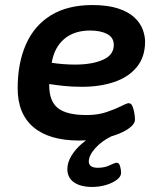

<svg xmlns="http://www.w3.org/2000/svg" viewBox="-20 -550 640 761"><path d="M294 7Q175 7 112.5 -46Q50 -99 50 -200Q50 -300 83 -374.5Q116 -449 182 -489.5Q248 -530 346 -530Q407 -530 448 -516.5Q489 -503 512.5 -481Q536 -459 545.5 -433.5Q555 -408 555 -385Q555 -324 522 -284Q489 -244 432.5 -225Q376 -206 306 -206Q264 -206 232 -209.5Q200 -213 175 -217V-212Q175 -149 209.5 -121.5Q244 -94 324 -94Q368 -94 403 -106Q438 -118 460.5 -129.5Q483 -141 490 -141Q500 -141 505 -129Q510 -117 512.5 -101.5Q515 -86 515 -76Q515 -57 486.5 -38Q458 -19 408.5 -6Q359 7 294 7ZM277 -294Q345 -294 388 -313Q431 -332 431 -372Q431 -401 405 -415Q379 -429 337 -429Q274 -429 234.5 -395.5Q195 -362 185 -301Q205 -298 229.5 -296Q254 -294 277 -294ZM346 191Q299 191 273 172.5Q247 154 247 120Q247 94 263 67.5Q279 41 305.5 18.5Q332 -4 363 -17L422 -10Q383 9 357.5 37.5Q332 66 332 90Q332 115 368 115Q395 115 415 105Q435 95 443 95Q452 95 456 109Q460 123 460 135Q460 150 442.5 163Q425 176 399 183.5Q373 191 346 191Z"/></svg>

Font: Asap Semi Expanded Semi Expanded SemiBold
Style: Italic
Weight: 600
Width: 6
Italic angle: -6°
Designer: Pablo Cosgaya
Foundry: Omnibus-Type
Version: Version 3.001; ttfautohint (v1.8.4.7-5d5b)